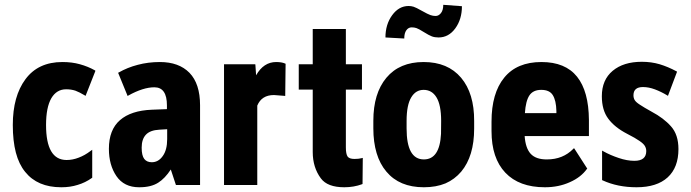

<svg xmlns="http://www.w3.org/2000/svg" viewBox="-20 -769 2874 798"><path d="M302.7 -0.5Q272 9.3 235.8 9.3Q235.4 9.3 234.9 9.3Q234.9 9.3 234.4 9.3Q135.7 9.3 84.5 -54.7Q58.6 -86.4 45.9 -134.8Q33.2 -183.6 33.2 -249.5Q33.2 -369.1 85.9 -439.9Q138.7 -511.2 239.3 -511.2Q279.3 -511.2 312 -502Q345.7 -492.7 373.5 -477.1L376.5 -475.1L375.5 -471.7L337.4 -375L335.9 -370.6L331.5 -373Q310.5 -385.7 293.5 -392.1Q275.9 -397.9 254.9 -397.9Q215.3 -397.9 193.4 -360.8Q171.4 -322.8 171.4 -249.5Q171.4 -104 256.8 -104Q256.8 -104 256.8 -104Q282.2 -104 307.1 -113.8Q332 -123 356.4 -141.6L363.3 -146.5V-138.2V-32.2V-30.3L361.8 -29.3Q334.5 -9.8 302.7 -0.5Z M674.8 -190.9V-231.9L642.6 -230Q604 -228 586.4 -209.2Q568.8 -190.4 568.8 -155.3Q568.8 -122.6 579.6 -108.4Q590.3 -94.7 610.8 -94.7Q638.2 -94.7 656.2 -120.1Q674.8 -145.5 674.8 -190.9ZM552.2 -499.5Q595.7 -511.2 644.5 -511.2Q723.6 -511.2 767.6 -466.3Q811.5 -420.9 811.5 -331.5V-3.4V0H807.6H713.9H711.4L710.4 -2.4L689.9 -64.5Q665.5 -27.3 637.7 -9.8Q607.9 9.3 559.6 9.3Q559.1 9.3 558.6 9.3Q558.6 9.3 558.1 9.3Q495.6 9.3 463.9 -37.1Q448.2 -60.1 440.4 -88.4Q432.6 -116.7 432.6 -150.4Q432.6 -229.5 478.5 -269.5Q524.4 -309.6 611.3 -313L673.8 -315.4V-331.1Q673.8 -406.2 621.6 -406.2Q575.2 -406.2 513.7 -372.1L510.3 -370.1L508.8 -374L472.2 -463.4L470.7 -466.3L473.6 -467.8Q509.3 -488.3 552.2 -499.5Z M1165.5 -370.1 1162.1 -370.6 1118.7 -374Q1067.4 -374 1049.3 -330.1V-3.4V0H1045.9H914.6H911.1V-3.4V-498.5V-502H914.6H1038.1H1041L1041.5 -499L1044.4 -456.1Q1075.7 -511.2 1127.9 -511.2Q1150.9 -511.2 1165 -504.9L1167 -503.9V-502L1165.5 -373.5Z M1417.5 -502H1481.4H1484.4V-498.5V-399.9V-396.5H1481.4H1417.5V-156.2Q1417.5 -128.9 1424.8 -118.2Q1432.1 -108.4 1453.1 -108.4Q1453.1 -108.4 1453.6 -108.4Q1471.7 -108.4 1483.9 -111.8L1487.8 -112.8V-108.4L1486.8 -6.3V-4.4L1484.9 -3.4Q1450.7 9.3 1411.1 9.3Q1340.8 9.3 1313.5 -27.8Q1279.8 -73.2 1279.8 -137.2V-396.5H1224.6H1221.7V-399.9V-498.5V-502H1224.6H1279.8V-648.4H1417.5Z M1669.9 -266.6V-234.9Q1669.9 -106.4 1741.7 -106.4Q1807.6 -106.4 1813 -212.9L1813.5 -266.6Q1813.5 -333 1793.9 -364.7Q1774.9 -395.5 1740.7 -395.5Q1708 -395.5 1689.5 -364.7Q1669.9 -333 1669.9 -266.6ZM1531.7 -235.4V-267.1Q1531.7 -380.9 1585.9 -445.8Q1640.6 -511.2 1740.7 -511.2Q1841.3 -511.2 1896.5 -445.8Q1951.2 -380.9 1950.7 -266.1V-234.4Q1950.7 -120.1 1897 -55.7Q1869.6 -23.4 1831.5 -6.8Q1792.5 9.3 1741.7 9.3Q1640.1 9.3 1585.9 -55.7Q1558.6 -87.9 1545.2 -133.1Q1531.7 -178.2 1531.7 -235.4ZM1899.9 -743.2Q1899.9 -689 1872.3 -651.1Q1844.7 -613.3 1802.7 -613.3Q1787.1 -613.3 1775.1 -617.7Q1763.2 -622.1 1741.5 -635.7Q1719.7 -649.4 1710.7 -652.3Q1701.7 -655.3 1690.9 -655.3Q1677.7 -655.3 1668.9 -643.3Q1660.2 -631.3 1660.2 -608.9L1582 -613.3Q1582 -667.5 1609.9 -705.8Q1637.7 -744.1 1678.2 -744.1Q1689 -744.1 1699 -741Q1709 -737.8 1733.6 -723.9Q1758.3 -710 1769 -706.3Q1779.8 -702.6 1790.5 -702.6Q1803.2 -702.6 1812.7 -714.6Q1822.3 -726.6 1822.3 -749Z M2161.6 -298.8H2292.5V-307.6Q2291.5 -351.6 2277.3 -374Q2263.7 -395.5 2229.7 -395.5Q2195.8 -395.5 2180.4 -372.6Q2165 -349.6 2161.6 -298.8ZM2348.1 -11.7Q2301.8 9.3 2244.6 9.3Q2137.7 9.3 2080.3 -51.3Q2022.9 -111.8 2022.9 -224.1V-263.2Q2022.9 -381.8 2075.7 -446.3Q2128.4 -511.2 2230.5 -511.2Q2329.6 -511.2 2378.4 -450.2Q2426.8 -389.6 2427.7 -270.5V-207V-203.6H2424.8H2160.6Q2164.1 -153.3 2185.5 -129.9Q2207.5 -106 2253.4 -106.4Q2319.8 -106.4 2362.8 -150.4L2365.7 -153.3L2368.2 -149.9L2419.4 -70.3L2420.9 -68.4L2419.4 -66.9Q2407.2 -49.8 2389.4 -35.9Q2371.6 -22 2348.1 -11.7Z M2768.6 -244.1Q2799.8 -209.5 2799.8 -149.4Q2799.8 -72.8 2754.9 -31.7Q2732.4 -11.2 2700.2 -1Q2668 9.3 2625.5 9.3Q2546.9 9.3 2484.4 -19.5L2482.4 -20.5V-22.9V-136.7V-143.1L2487.8 -140.1Q2516.6 -124 2551.8 -112.3Q2586.4 -100.6 2616.7 -100.6Q2666 -100.6 2666 -141.1Q2666 -151.9 2660.6 -161.6Q2655.3 -171.4 2638.2 -183.1Q2621.1 -195.3 2586.4 -212.9Q2534.7 -239.7 2508.3 -275.4Q2481.4 -311 2481.4 -369.1Q2481.4 -437 2526.4 -474.6Q2571.3 -512.2 2647.5 -512.2Q2687 -512.2 2721.7 -502Q2755.9 -491.7 2791.5 -472.7L2793.9 -471.2L2793 -468.3L2757.8 -375L2756.3 -370.6L2752.4 -373Q2728 -387.7 2702.1 -397.5Q2676.3 -407.2 2652.3 -407.2Q2613.3 -407.2 2612.8 -373.5Q2612.8 -361.8 2617.7 -353.5Q2622.6 -344.7 2639.2 -334Q2655.8 -322.8 2688.5 -304.7Q2738.3 -278.3 2768.6 -244.1Z"/></svg>

Font: MAUL Condensed Bold
Style: Condensed Bold
Weight: 700
Designer: MAUL
Version: Version 1.0; 2020; ttfautohint (v1.8.3)